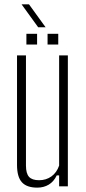

<svg xmlns="http://www.w3.org/2000/svg" viewBox="-20 -854 393 880"><path d="M151 6Q102.5 6 80.2 -18.8Q58 -43.5 58 -98V-600H99V-95Q99 -59 113 -43.5Q127 -28 159 -28Q191.5 -28 215.8 -45.5Q240 -63 251 -95V-600H291V0H251V-50H240Q226.5 -21.5 203.5 -7.8Q180.5 6 151 6ZM198 -650V-699H247V-650ZM101 -650V-699H150V-650ZM155 -729 79 -834H113L189 -729Z"/></svg>

Font: Big Shoulders Text SC Thin
Style: Regular
Weight: 100
Designer: Patric King
Foundry: XO Type Co
Version: Version 2.002